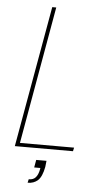

<svg xmlns="http://www.w3.org/2000/svg" viewBox="-59 -741 514 954"><g transform="rotate(5 197.5 -264.0)"><path d="M148.9 59.1H200.2L196.8 89.8Q187.5 139.2 167.2 157.5Q147 175.8 116.2 175.8L120.1 158.2Q143.1 158.2 155 144.3Q167 130.4 171.9 104L172.9 97.2H142.1ZM162.1 -704.1H182.1L61 -18.1H331.1L327.1 0H37.1Z"/></g></svg>

Font: SVN-Poppins Thin
Style: Italic
Weight: 100
Italic angle: -10°
Designer: Ninad Kale (Devanagari), Jonny Pinhorn (Latin)
Foundry: Indian Type Foundry
Version: Version 3.002 2017